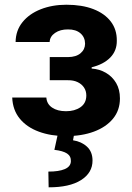

<svg xmlns="http://www.w3.org/2000/svg" viewBox="-20 -573 567 823"><path d="M32.4 -154.9H178.7Q180.4 -127.4 203.4 -111.8Q226.4 -96.2 263.1 -96.3Q299.9 -96.2 324.9 -113.4Q349.8 -130.7 350 -163.5Q350 -183.2 340.1 -197.9Q330.3 -212.6 312.7 -221Q295.2 -229.4 271.7 -229.1H193.2V-328.3H271.7Q306.2 -328.6 325.3 -344.8Q344.4 -360.9 344.7 -385.7Q344.4 -413.3 324.9 -430.2Q305.3 -447.2 271.5 -446.9Q238.2 -447.2 216 -431.9Q193.8 -416.7 192.8 -393H46.9Q47.5 -442.2 76.4 -478Q105.3 -513.9 154.6 -533.3Q203.9 -552.7 264.6 -552.7Q331.6 -552.7 380 -534Q428.4 -515.3 454.8 -480.9Q481.2 -446.5 480.7 -398.6Q481.2 -355.4 452.5 -326.2Q423.9 -297.1 372.9 -284.6V-279.1Q406.2 -277 433.8 -261Q461.4 -245 477.8 -217.2Q494.1 -189.5 494.1 -151.2Q494.1 -100.5 464.5 -64.4Q434.8 -28.2 382.8 -8.9Q330.9 10.4 263.5 10.5Q198 10.4 146.4 -8.7Q94.7 -27.7 64.6 -64.6Q34.5 -101.5 32.4 -154.9ZM228.9 -2.9H298.8L293 28.3Q329.3 33.9 352.8 55.6Q376.3 77.2 376.6 114.6Q376.9 167.6 327.4 198.9Q278 230.2 188.5 229.9L187.3 162.5Q232.2 162.7 257.7 151.8Q283.2 140.8 283.8 118.2Q284.7 96.4 267.4 85Q250.1 73.6 213.1 69.3Z"/></svg>

Font: Inter V
Style: 
Weight: 400
Designer: Rasmus Andersson
Foundry: rsms
Version: Version 4.000;git-a3f224843